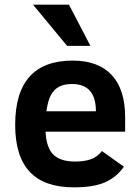

<svg xmlns="http://www.w3.org/2000/svg" viewBox="-20 -786 598 821"><path d="M174.8 -223.1Q178.2 -154.8 208 -125Q237.8 -95.2 301.8 -95.2Q338.9 -95.2 366.9 -104.5Q395 -113.8 416 -140.1L509.8 -73.2Q479 -28.8 429.9 -6.8Q380.9 15.1 295.9 15.1Q169.4 15.1 107.2 -51.3Q44.9 -117.7 44.9 -252Q44.9 -526.9 291 -526.9Q400.4 -526.9 457.8 -465.1Q515.1 -403.3 515.1 -285.2V-223.1ZM390.1 -310.1Q390.1 -426.8 288.1 -426.8Q254.4 -426.8 232.9 -415.3Q211.4 -403.8 198.5 -381.1Q185.5 -358.4 178.2 -310.1ZM267.1 -589.8 121.1 -766.1H274.9L366.7 -589.8Z"/></svg>

Font: Clear Sans
Style: Bold
Weight: 700
Foundry: Intel Corporation
Version: Version 1.00